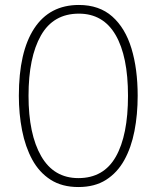

<svg xmlns="http://www.w3.org/2000/svg" viewBox="-20 -744 631 774"><path d="M535 -358Q535 -282 522 -215.5Q509 -149 481 -98.5Q453 -48 407.5 -19Q362 10 296 10Q230 10 184 -19.5Q138 -49 110 -100.5Q82 -152 69 -218.5Q56 -285 56 -358Q56 -535 118 -629.5Q180 -724 298 -724Q380 -724 432.5 -677.5Q485 -631 510 -548.5Q535 -466 535 -358ZM95 -358Q95 -203 146 -114.5Q197 -26 296 -26Q398 -26 447 -112.5Q496 -199 496 -358Q496 -517 446 -603Q396 -689 298 -689Q195 -689 145 -601Q95 -513 95 -358Z"/></svg>

Font: Noto Sans Kannada Condensed ExtraLight
Style: Regular
Weight: 200
Width: 3
Designer: Jelle Bosma - Monotype Design Team
Foundry: Monotype Imaging Inc.
Version: Version 2.005; ttfautohint (v1.8.4.7-5d5b)